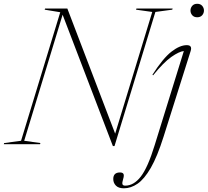

<svg xmlns="http://www.w3.org/2000/svg" viewBox="-63 -760 1095 1012"><path d="M756 -697 540.5 10H532L267 -682.5L64.5 -18L150 -6L148 0H-43L-41 -6L48 -18L254.5 -695.5L172.5 -709L174.5 -715H292L544 -55.5L739.5 -697L654 -709L656 -715H847L845 -709ZM941 -704.5Q941 -718.5 950.2 -729.2Q959.5 -740 976.5 -740Q993.5 -740 1002.8 -729.2Q1012 -718.5 1012 -704.5Q1012 -690.5 1002.8 -679.8Q993.5 -669 976.5 -669Q959.5 -669 950.2 -679.8Q941 -690.5 941 -704.5ZM799 -39Q766 65.5 731.8 124.8Q697.5 184 662.2 208.2Q627 232.5 590 232.5Q561.5 232.5 547.8 218.2Q534 204 534 183.5Q534 149 569.5 149Q583.5 149 587.8 156.8Q592 164.5 586 184Q580 203.5 582.5 211Q585 218.5 597 218.5Q642 218.5 679 171Q716 123.5 752.5 4.5L906 -491Q881 -488.5 840.2 -460Q799.5 -431.5 744 -363L740.5 -366Q796.5 -453.5 840.8 -487.8Q885 -522 921.5 -522Q951.5 -522 942 -491.5Z"/></svg>

Font: Newsreader Display ExtraLight
Style: Italic
Weight: 275
Italic angle: -17°
Designer: Hugues Gentile
Foundry: Production Type
Version: Version 1.001